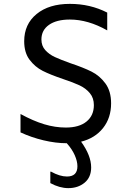

<svg xmlns="http://www.w3.org/2000/svg" viewBox="-20 -728 680 992"><path d="M399 4Q451 76 451 137Q451 188 417 216Q383 244 333 244Q288 244 240 218V159H244Q289 184 326 184Q380 184 380 131Q380 105 366 73.5Q352 42 325 12Q268 12 205 -3Q142 -18 86 -44V-139Q152 -103 208.5 -86Q265 -69 320 -69Q389 -69 427 -100Q465 -131 465 -185Q465 -222 444 -247Q423 -272 391 -287Q359 -302 305 -320Q240 -342 200.5 -362Q161 -382 133 -419Q105 -456 105 -515Q105 -603 169 -655.5Q233 -708 341 -708Q446 -708 534 -663V-571Q435 -627 341 -627Q272 -627 233 -599.5Q194 -572 194 -524Q194 -491 214 -469Q234 -447 263 -433.5Q292 -420 345 -401Q411 -379 453 -358Q495 -337 524.5 -297Q554 -257 554 -194Q554 -119 512.5 -66.5Q471 -14 399 4Z"/></svg>

Font: Amiko
Style: Regular
Weight: 400
Designer: Pablo Impallari, Rodrigo Fuenzalida, Andres Torresi
Foundry: Impallari Type
Version: Version 1.001; ttfautohint (v1.3)